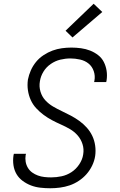

<svg xmlns="http://www.w3.org/2000/svg" viewBox="-20 -997 640 1025"><path d="M248 8Q222 8 195.5 5Q169 2 145.5 -7Q122 -16 101.5 -31Q81 -46 68.5 -67Q56 -88 52 -114Q48 -140 52 -167L54 -176H119Q119 -174 118 -172.5Q117 -171 117 -170Q114 -151 117 -133.5Q120 -116 129 -101Q138 -86 152 -76Q166 -66 182.5 -60Q199 -54 217 -52Q235 -50 253 -50Q281 -50 309 -56Q337 -62 361.5 -78Q386 -94 403 -119.5Q420 -145 424 -172Q429 -201 420.5 -227.5Q412 -254 394.5 -274Q377 -294 354 -307.5Q331 -321 306 -332Q281 -343 257.5 -355.5Q234 -368 212.5 -384Q191 -400 173 -419.5Q155 -439 144 -463.5Q133 -488 129 -515.5Q125 -543 129 -572Q134 -597 144.5 -621Q155 -645 172 -666Q189 -687 212.5 -702.5Q236 -718 260.5 -727Q285 -736 310.5 -739.5Q336 -743 361 -743Q387 -743 412.5 -739.5Q438 -736 461 -727Q484 -718 503.5 -703Q523 -688 534 -666.5Q545 -645 549 -620Q553 -595 549 -568L547 -559H482Q483 -561 483.5 -562.5Q484 -564 484 -566Q489 -592 480.5 -617Q472 -642 453 -657.5Q434 -673 408 -679Q382 -685 356 -685Q329 -685 302 -678.5Q275 -672 251 -655.5Q227 -639 212 -614.5Q197 -590 193 -563Q188 -535 196 -508Q204 -481 222 -461.5Q240 -442 263 -428.5Q286 -415 310.5 -403.5Q335 -392 358.5 -379.5Q382 -367 403.5 -351.5Q425 -336 443 -316Q461 -296 472.5 -272Q484 -248 488 -220Q492 -192 488 -164Q484 -138 472 -113Q460 -88 442 -67.5Q424 -47 400.5 -31.5Q377 -16 352 -7.5Q327 1 300.5 4.5Q274 8 248 8ZM367 -797 330 -833 480 -977 526 -933Z"/></svg>

Font: Iosevka Light Extended Oblique
Style: Regular
Weight: 300
Width: 7
Italic angle: -9°
Monospace: yes
Designer: Belleve Invis
Foundry: Belleve Invis
Version: Version 32.5.0; ttfautohint (v1.8.4)